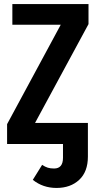

<svg xmlns="http://www.w3.org/2000/svg" viewBox="-20 -711 477 948"><path d="M417 -592 153 -104H414V62Q414 137 371 177Q328 217 259 217Q192 217 142 177L188 103Q203 113 216 117Q229 121 247 121Q291 121 291 68V0H15V-98L280 -589H41V-691H417Z"/></svg>

Font: Fira Sans Compressed Medium
Style: Regular
Weight: 500
Width: 1
Designer: bBox Type GmbH & Carrois Corporate GbR & Edenspiekermann AG
Foundry: bBox Type GmbH & Carrois Corporate GbR & Edenspiekermann AG
Version: Version 4.301